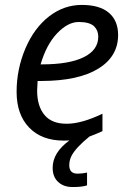

<svg xmlns="http://www.w3.org/2000/svg" viewBox="-20 -565 533 785"><path d="M146 -301.8H151.9Q262.7 -301.8 322.3 -331.1Q381.8 -360.4 381.8 -415Q381.8 -440.9 364.3 -458Q345.7 -475.1 301.8 -475.1Q257.8 -475.1 213.9 -429.2Q169.9 -383.3 146 -301.8ZM195.3 121.1Q195.3 59.1 263.7 9.3Q252.4 9.8 240.2 9.8Q150.4 9.8 99.1 -43.5Q47.9 -96.7 47.9 -189.5Q47.9 -282.2 84 -367.2Q120.1 -451.2 180.7 -498Q241.2 -544.9 314.5 -544.9Q387.7 -544.9 425.3 -512.7Q462.9 -480.5 462.9 -421.9Q462.9 -334 381.8 -284.2Q300.8 -234.4 149.9 -233.9H133.8L131.8 -194.8Q131.8 -130.9 162.1 -94.7Q192.4 -58.6 252.9 -59.1Q314 -59.1 398.9 -100.1V-28.8Q370.1 -15.6 345.7 -6.8Q290.5 38.1 272.9 71.3Q263.2 89.8 263.2 110.8Q263.2 145 296.9 145Q315.9 145 335.9 140.6V192.9Q315.4 199.7 278.3 199.7Q241.2 200.2 218.8 179.7Q195.3 159.2 195.3 121.1Z"/></svg>

Font: OpenSans-Italic
Style: Italic
Weight: 400
Italic angle: -12°
Foundry: Ascender Corporation
Version: Version 1.10